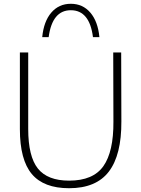

<svg xmlns="http://www.w3.org/2000/svg" viewBox="-20 -987 746 1014"><path d="M578 -710H620L621 -346Q622 -169 555 -81Q488 7 345 7Q211 7 148 -68Q85 -143 85 -305V-710H129V-306Q129 -161 180 -97Q231 -33 345 -33Q472 -33 526 -109.5Q580 -186 579 -345ZM471 -791Q453 -933 354 -933Q256 -933 237 -791H203Q211 -874 251 -920.5Q291 -967 354 -967Q417 -967 457 -920.5Q497 -874 505 -791Z"/></svg>

Font: Livvic ExtraLight
Style: Regular
Weight: 275
Designer: Jacques Le Bailly, Baron von Fonthausen
Version: Version 1.001; ttfautohint (v1.8.2)